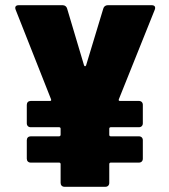

<svg xmlns="http://www.w3.org/2000/svg" viewBox="-20 -720 650 738"><path d="M563 -700H394C386 -700 379 -695 377 -687L311 -469C309 -464 305 -464 303 -469L238 -687C236 -695 229 -700 221 -700H52C41 -700 36 -694 40 -683L176 -339C178 -334 176 -332 172 -332H98C89 -332 83 -326 83 -317V-246C83 -237 89 -231 98 -231H207C211 -231 213 -229 213 -225V-202C213 -198 210 -196 207 -196H98C89 -196 83 -190 83 -181V-110C83 -101 89 -95 98 -95H207C211 -95 213 -93 213 -89V-17C213 -8 219 -2 228 -2H385C394 -2 400 -8 400 -17V-89C400 -93 402 -95 406 -95H514C523 -95 529 -101 529 -110V-181C529 -190 523 -196 514 -196H406C402 -196 400 -198 400 -202V-225C400 -229 402 -231 406 -231H514C523 -231 529 -237 529 -246V-317C529 -326 523 -332 514 -332H441C437 -332 435 -334 437 -339L575 -683C579 -694 574 -700 563 -700Z"/></svg>

Font: Barlow Semi Condensed Black
Style: Regular
Weight: 900
Width: 4
Designer: Jeremy Tribby
Foundry: Tribby Type
Version: Version 1.408;PS 001.408;hotconv 1.0.88;makeotf.lib2.5.64775